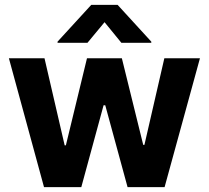

<svg xmlns="http://www.w3.org/2000/svg" viewBox="-20 -770 859 790"><path d="M16.6 -530.3H163.1L246.1 -171.9H251L337.9 -530.3H481.4L569.3 -173.8H574.2L656.2 -530.3H802.7L657.2 0H504.9L413.1 -336.9H406.2L314.5 0H161.1ZM410.2 -678.7 339.8 -593.8H216.8V-598.6L355.5 -750H463.9L602.5 -598.6V-593.8H479.5Z"/></svg>

Font: WEMIX Pretendard
Style: Bold
Weight: 700
Designer: Base glyphs from Inter by Rasmus Andersson; Hangeul glyphs from Noto Sans CJK(Source Han Sans) by Jang Soo-young and Kan
Foundry: Kil Hyung-jin
Version: Version 1.000